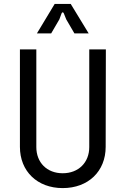

<svg xmlns="http://www.w3.org/2000/svg" viewBox="-20 -953 643 983"><path d="M301 10C432 10 521 -76 521 -201L522 -700H437V-200C437 -121 382 -66 301 -66C220 -66 166 -121 166 -200V-700H82V-201C82 -76 171 10 301 10ZM169 -782H242L284 -854L295 -884C298 -892 304 -892 307 -884L319 -854L361 -782H434L342 -933H260Z"/></svg>

Font: Finlandica
Style: Regular
Weight: 400
Designer: Niklas Ekholm, Juho Hiilivirta, Jaakko Suomalainen
Foundry: Helsinki Type Studio
Version: Version 2.000;Glyphs 3.2 (3202)